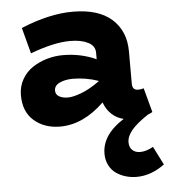

<svg xmlns="http://www.w3.org/2000/svg" viewBox="-53 -531 744 842"><g transform="rotate(-5 319.0 -110.0)"><path d="M597.2 138.2 638.2 219.2Q578.6 263.2 515.1 263.2Q489.7 263.2 466.8 256.3Q443.8 249.5 424.8 236.3Q405.8 223.1 394.3 200.7Q382.8 178.2 382.8 149.9Q382.8 66.4 480 4.9Q450.2 -2 427.7 -22.7Q405.3 -43.5 394 -75.2Q301.8 14.2 200.2 14.2Q131.3 14.2 85.4 -25.4Q39.6 -64.9 40 -139.2Q40.5 -177.7 58.6 -208.7Q76.7 -239.7 105.7 -258.5Q134.8 -277.3 168.9 -287.1Q203.1 -296.9 238.8 -296.9Q316.9 -296.9 384.8 -266.1V-294.9Q384.8 -325.2 354.2 -340.6Q323.7 -356 275.9 -356Q203.6 -356 100.1 -316.9L69.8 -431.2Q194.8 -482.9 297.9 -482.9Q411.1 -482.9 470 -430.2Q528.8 -377.4 528.8 -288.1V-146Q528.8 -117.2 554.2 -117.2Q567.4 -117.2 579.1 -121.1L607.9 -14.2Q600.1 -9.3 587.9 -4.9Q537.1 28.8 514.6 55.9Q492.2 83 492.2 108.9Q492.2 131.3 505.4 143.6Q518.6 155.8 539.1 155.8Q566.9 155.8 597.2 138.2ZM190.9 -145Q190.9 -127.4 206.3 -118.7Q221.7 -109.9 245.1 -109.9Q268.6 -109.9 305.9 -124.3Q343.3 -138.7 384.8 -168.9V-170.9Q330.6 -189.9 270 -189.9Q236.3 -189 213.6 -177.7Q190.9 -166.5 190.9 -145Z"/></g></svg>

Font: BioRhyme ExtraBold
Style: Regular
Weight: 800
Designer: Aoife Mooney
Foundry: Aoife Mooney Type
Version: Version 1.500;PS 001.500;hotconv 1.0.88;makeotf.lib2.5.64775